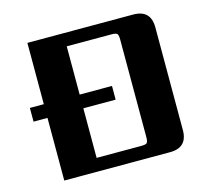

<svg xmlns="http://www.w3.org/2000/svg" viewBox="-93 -730 911 838"><g transform="rotate(-15 363.0 -311.0)"><path d="M493 -90V-532Q493 -552 487.5 -557.5Q482 -563 462 -563H260V-345H406V-283H260V-59H462Q482 -59 487.5 -64.5Q493 -70 493 -90ZM98 -622H576Q655 -622 655 -543V-79Q655 0 576 0H98V-283H35V-345H98Z"/></g></svg>

Font: Sarpanch
Style: Bold
Weight: 700
Designer: Manushi Parikh (Devanagari and Latin), Jyotish Sonowal (Devanagari)
Foundry: Indian Type Foundry
Version: Version 2.004;PS 1.0;hotconv 1.0.78;makeotf.lib2.5.61930; tt